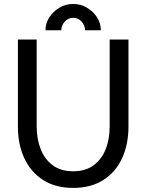

<svg xmlns="http://www.w3.org/2000/svg" viewBox="-20 -918 723 948"><path d="M161.1 -722.7H68.4V-293Q68.4 -205.1 100.1 -136.7Q131.8 -68.4 192.6 -29.3Q253.4 9.8 341.3 9.8Q429.2 9.8 490.2 -29.3Q551.3 -68.4 582.8 -136.7Q614.3 -205.1 614.3 -293V-722.7H521.5V-293Q521.5 -231.9 502 -181.9Q482.4 -131.8 442.4 -102.1Q402.3 -72.3 341.3 -72.3Q280.3 -72.3 240.2 -102.1Q200.2 -131.8 180.7 -181.9Q161.1 -231.9 161.1 -293ZM341.3 -898.4Q377.9 -898.4 409.2 -880.1Q440.4 -861.8 459.2 -832.3Q478 -802.7 478 -768.6H399.9Q399.9 -793 382.8 -811.5Q365.7 -830.1 341.3 -830.1Q317.4 -830.1 300 -811.5Q282.7 -793 282.7 -768.6H204.6Q204.6 -802.7 223.6 -832.3Q242.7 -861.8 273.7 -880.1Q304.7 -898.4 341.3 -898.4Z"/></svg>

Font: Giphurs
Style: Regular
Weight: 400
Version: Version 2.010